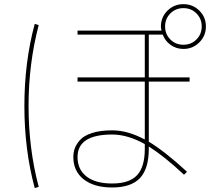

<svg xmlns="http://www.w3.org/2000/svg" viewBox="-20 -870 1040 942"><path d="M769.5 -740.2Q769.5 -786.1 801.8 -817.9Q834 -849.6 879.9 -849.6Q925.8 -849.6 958 -817.9Q990.2 -786.1 990.2 -740.2Q990.2 -694.3 958 -662.1Q925.8 -629.9 879.9 -629.9Q844.7 -629.9 817.4 -649.4Q790 -668.9 778.3 -700.2H710V-490.2H910.2V-469.7H710V-174.8Q788.1 -127.9 897.5 -27.3L882.8 -12.7Q788.1 -101.6 710 -151.4V-139.6Q710 -42 666.5 3.9Q623 49.8 530.3 49.8Q441.4 49.8 390.6 9.8Q339.8 -30.3 339.8 -99.6Q339.8 -122.1 346.7 -141.6Q353.5 -161.1 372.1 -182.6Q390.6 -204.1 431.2 -217.3Q471.7 -230.5 530.3 -230.5Q606.4 -230.5 690.4 -185.5V-469.7H360.4V-490.2H690.4V-700.2H360.4V-719.7H772.5Q769.5 -732.4 769.5 -740.2ZM360.4 -99.6Q360.4 -38.1 404.8 -3.9Q449.2 30.3 530.3 30.3Q614.3 30.3 652.3 -10.3Q690.4 -50.8 690.4 -139.6V-163.1Q606.4 -210 530.3 -210Q360.4 -210 360.4 -99.6ZM150.4 -752.9 169.9 -747.1Q120.1 -557.6 120.1 -349.6Q120.1 -141.6 169.9 46.9L150.4 52.7Q99.6 -135.7 99.6 -350.1Q99.6 -564.5 150.4 -752.9ZM943.8 -676.3Q969.7 -702.1 969.7 -740.2Q969.7 -778.3 943.8 -804.2Q918 -830.1 879.9 -830.1Q841.8 -830.1 815.9 -804.2Q790 -778.3 790 -740.2Q790 -702.1 815.9 -676.3Q841.8 -650.4 879.9 -650.4Q918 -650.4 943.8 -676.3Z"/></svg>

Font: Mgen+ 1mn thin
Style: Regular
Weight: 100
Designer: [Source Han Sans]
Ryoko NISHIZUKA  (kana & ideographs); Paul D. Hunt (Latin, Greek & Cyrillic); Wenlong ZHANG  (bopomofo
Version: Version 1.059.20150602